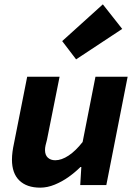

<svg xmlns="http://www.w3.org/2000/svg" viewBox="-20 -851 640 883"><path d="M165 12Q103 12 69 -21Q35 -54 35 -117Q35 -134 37.5 -153Q40 -172 44 -190L105 -498H254L196 -208Q192 -194 189.5 -182.5Q187 -171 187 -161Q187 -138 200 -126Q213 -114 234 -114Q263 -114 295.5 -135.5Q328 -157 360 -198L419 -498H567L469 0H349L354 -83H350Q326 -59 296 -37.5Q266 -16 232 -2Q198 12 165 12ZM330 -578 266 -662 453 -831 542 -718Z"/></svg>

Font: Source Code Pro ExtraLight ExtraBold
Style: Italic
Weight: 800
Italic angle: -11°
Monospace: yes
Version: Version 1.016;hotconv 1.0.116;makeotfexe 2.5.65601